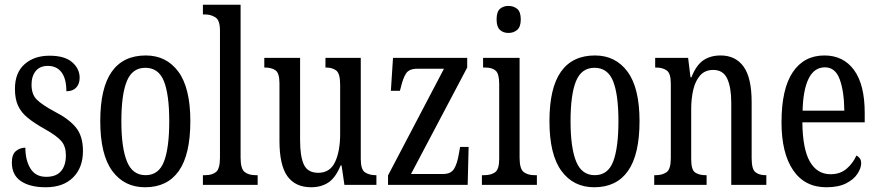

<svg xmlns="http://www.w3.org/2000/svg" viewBox="-20 -780 3706 810"><path d="M173 10Q106 10 68 -16Q30 -42 30 -94Q30 -129 47.5 -143Q65 -157 87 -157Q87 -104 108.5 -69Q130 -34 175 -34Q217 -34 237.5 -58Q258 -82 258 -125Q258 -162 239 -184.5Q220 -207 170 -235Q125 -260 97 -283Q69 -306 56 -334.5Q43 -363 43 -405Q43 -473 83.5 -509Q124 -545 189 -545Q253 -545 284.5 -517.5Q316 -490 316 -452Q316 -426 301.5 -410.5Q287 -395 260 -395Q260 -448 239.5 -475Q219 -502 182 -502Q148 -502 130.5 -480Q113 -458 113 -423Q113 -382 135 -360Q157 -338 209 -310Q270 -279 300 -242.5Q330 -206 330 -143Q330 -73 288.5 -31.5Q247 10 173 10Z M592 10Q504 10 453.5 -59Q403 -128 403 -269Q403 -409 451.5 -477.5Q500 -546 595 -546Q682 -546 732.5 -477.5Q783 -409 783 -269Q783 -128 734.5 -59Q686 10 592 10ZM594 -41Q650 -41 672 -99Q694 -157 694 -269Q694 -381 671.5 -437.5Q649 -494 593 -494Q538 -494 515 -437.5Q492 -381 492 -269Q492 -157 515.5 -99Q539 -41 594 -41Z M836 0V-41H846Q875 -41 891.5 -54.5Q908 -68 908 -115V-651Q908 -695 888.5 -707Q869 -719 846 -719H836V-760H995V-115Q995 -68 1012 -54.5Q1029 -41 1058 -41H1067V0Z M1293 10Q1226 10 1192.5 -36.5Q1159 -83 1159 -186V-428Q1159 -472 1142 -483.5Q1125 -495 1099 -495H1095V-536H1246V-188Q1246 -120 1262 -85.5Q1278 -51 1323 -51Q1372 -51 1393.5 -96.5Q1415 -142 1415 -215V-422Q1415 -470 1398.5 -482.5Q1382 -495 1356 -495H1353V-536H1502V-109Q1502 -64 1520.5 -52.5Q1539 -41 1564 -41H1568V0H1433L1421 -82H1417Q1395 -29 1364.5 -9.5Q1334 10 1293 10Z M1617 0V-40L1853 -490H1740Q1706 -490 1693 -470Q1680 -450 1671 -411L1667 -397H1629L1638 -536H1951V-495L1714 -46H1850Q1882 -46 1895.5 -67.5Q1909 -89 1916 -132L1921 -160H1957L1953 0Z M2125 -641Q2103 -641 2089 -654Q2075 -667 2075 -698Q2075 -730 2089 -742.5Q2103 -755 2125 -755Q2147 -755 2162 -742.5Q2177 -730 2177 -698Q2177 -667 2162 -654Q2147 -641 2125 -641ZM2013 0V-41H2023Q2052 -41 2069 -53.5Q2086 -66 2086 -110V-425Q2086 -469 2071 -482Q2056 -495 2028 -495H2018V-536H2172V-115Q2172 -68 2189 -54.5Q2206 -41 2235 -41H2245V0Z M2487 10Q2399 10 2348.5 -59Q2298 -128 2298 -269Q2298 -409 2346.5 -477.5Q2395 -546 2490 -546Q2577 -546 2627.5 -477.5Q2678 -409 2678 -269Q2678 -128 2629.5 -59Q2581 10 2487 10ZM2489 -41Q2545 -41 2567 -99Q2589 -157 2589 -269Q2589 -381 2566.5 -437.5Q2544 -494 2488 -494Q2433 -494 2410 -437.5Q2387 -381 2387 -269Q2387 -157 2410.5 -99Q2434 -41 2489 -41Z M2740 0V-41H2747Q2774 -41 2792 -53.5Q2810 -66 2810 -113V-427Q2810 -471 2792.5 -483Q2775 -495 2749 -495H2744V-536H2883L2893 -454H2897Q2917 -505 2947 -525.5Q2977 -546 3020 -546Q3083 -546 3117 -499Q3151 -452 3151 -349V-113Q3151 -66 3167 -53.5Q3183 -41 3209 -41H3213V0H3065V-347Q3065 -411 3048 -448Q3031 -485 2989 -485Q2954 -485 2933.5 -461.5Q2913 -438 2904.5 -400.5Q2896 -363 2896 -321V-108Q2896 -63 2913 -52Q2930 -41 2956 -41H2961V0Z M3466 10Q3375 10 3326 -62Q3277 -134 3277 -264Q3277 -405 3324.5 -475.5Q3372 -546 3458 -546Q3538 -546 3583 -484.5Q3628 -423 3628 -304V-264H3365Q3366 -152 3396.5 -98.5Q3427 -45 3484 -45Q3525 -45 3552 -68.5Q3579 -92 3593 -124Q3601 -120 3607 -112.5Q3613 -105 3613 -91Q3613 -71 3597.5 -47Q3582 -23 3549.5 -6.5Q3517 10 3466 10ZM3542 -313Q3541 -395 3522.5 -445.5Q3504 -496 3460 -496Q3415 -496 3391.5 -448.5Q3368 -401 3366 -313Z"/></svg>

Font: Noto Serif Khmer ExtraCondensed
Style: Regular
Weight: 400
Width: 2
Designer: Danh Hong and the Monotype Design Team
Foundry: Monotype Imaging Inc.
Version: Version 2.004; ttfautohint (v1.8.4.7-5d5b)